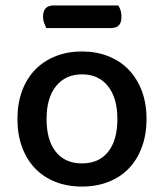

<svg xmlns="http://www.w3.org/2000/svg" viewBox="-20 -671 602 705"><path d="M518 -234Q518 -177 501 -131Q484 -85 453.5 -53Q423 -21 379 -3.5Q335 14 281 14Q227 14 183 -3.5Q139 -21 108.5 -53Q78 -85 61 -131Q44 -177 44 -234Q44 -291 61 -337Q78 -383 109 -415Q140 -447 184 -464.5Q228 -482 281 -482Q334 -482 378 -464.5Q422 -447 453 -414.5Q484 -382 501 -336.5Q518 -291 518 -234ZM281 -398Q221 -398 186 -355Q151 -312 151 -234Q151 -156 185 -113.5Q219 -71 281 -71Q343 -71 377 -113.5Q411 -156 411 -234Q411 -311 376.5 -354.5Q342 -398 281 -398ZM150 -568Q146 -576 142 -586.5Q138 -597 138 -609Q138 -632 148.5 -641.5Q159 -651 176 -651H414Q426 -634 426 -610Q426 -587 416 -577.5Q406 -568 388 -568Z"/></svg>

Font: Baloo Tammudu 2 Medium
Style: Regular
Weight: 500
Designer: Maithili Shingre, Omkar Shende and Ek Type
Foundry: Ek Type
Version: Version 1.640;hotconv 1.0.111;makeotfexe 2.5.65597; ttfautoh